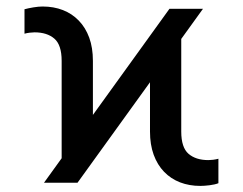

<svg xmlns="http://www.w3.org/2000/svg" viewBox="-20 -573 762 602"><path d="M117.9 0 511.4 -545.5H616.5L223 0ZM173.3 -21.3V-382.1Q173.3 -432.2 150.4 -451.9Q127.5 -471.6 88.1 -471.6Q81.7 -471.6 73 -470.5Q64.3 -469.5 56.8 -467.3V-544Q68.5 -547.2 84.7 -549.9Q100.9 -552.6 113.6 -552.6Q148.4 -552.6 177.2 -541.4Q206 -530.2 227.1 -508.3Q248.2 -486.5 259.8 -454.9Q271.3 -423.3 271.3 -382.1V-110.8ZM608 9.9Q573.5 9.9 544.6 -1.2Q515.6 -12.4 494.5 -34.3Q473.4 -56.1 461.8 -87.9Q450.3 -119.7 450.3 -160.5V-434.7L548.3 -524.1V-160.5Q548.3 -110.4 571.2 -90.7Q594.1 -71 633.5 -71Q639.9 -71 648.6 -72.1Q657.3 -73.2 664.8 -75.3V1.4Q654.1 5.7 637.4 7.8Q620.7 9.9 608 9.9Z"/></svg>

Font: InterMG
Style: Regular
Weight: 400
Designer: Rasmus Andersson
Foundry: rsms
Version: Version 3.019;December 26, 2023;FontCreator 15.0.0.2955 64-b